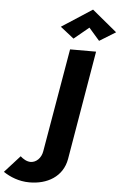

<svg xmlns="http://www.w3.org/2000/svg" viewBox="-292 -1036 834 1324"><g transform="rotate(5 125.5 -374.5)"><path d="M283 -861 357 -776 469 -845 297 -987 86 -850 180 -776ZM-112 64 -218 181C-172 212 -109 238 -38 238C85 239 193 179 215 54L343 -700H163L40 16C32 64 -2 96 -40 97C-68 97 -93 81 -112 64Z"/></g></svg>

Font: Jost*
Style: Bold Italic
Weight: 700
Italic angle: -10°
Version: Version 3.7